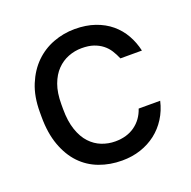

<svg xmlns="http://www.w3.org/2000/svg" viewBox="-103 -642 752 755"><g transform="rotate(-20 272.5 -265.0)"><path d="M285 10Q327 10 363 -2Q399 -14 427.5 -36Q456 -58 476 -89.5Q496 -121 505 -160H415Q401 -118 367.5 -94Q334 -70 285 -70Q256 -70 229 -80.5Q202 -91 181 -113.5Q160 -136 147.5 -172.5Q135 -209 135 -260V-280Q135 -328 147.5 -362Q160 -396 181 -417.5Q202 -439 229 -449.5Q256 -460 285 -460Q314 -460 334.5 -453Q355 -446 370.5 -434Q386 -422 396.5 -405.5Q407 -389 415 -370H505Q497 -406 479.5 -437Q462 -468 434.5 -491Q407 -514 369.5 -527Q332 -540 285 -540Q238 -540 194.5 -523.5Q151 -507 118 -474.5Q85 -442 65 -393.5Q45 -345 45 -280V-260Q45 -192 63.5 -141Q82 -90 114 -56.5Q146 -23 190 -6.5Q234 10 285 10Z"/></g></svg>

Font: Golos Text VF
Style: Regular
Weight: 400
Designer: A.Korolkova, Vitaly Kuzmin
Foundry: ParaType Ltd
Version: Version 2.005